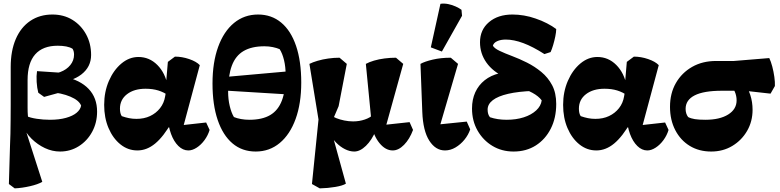

<svg xmlns="http://www.w3.org/2000/svg" viewBox="-20 -815 4300 1058"><path d="M61 223 29 199 35 -7Q37 -43 37.5 -78Q38 -113 38.5 -152Q39 -191 39 -238V-446Q39 -535 67 -600Q95 -665 147 -700Q199 -735 269 -735Q331 -735 378.5 -706Q426 -677 454 -626.5Q482 -576 482 -512Q482 -446 428 -404.5Q374 -363 283 -360L234 -406Q277 -405 312 -418Q347 -431 367.5 -456.5Q388 -482 388 -514Q388 -533 380 -546Q366 -555 345 -559Q324 -563 298 -563Q216 -563 174 -515.5Q132 -468 132 -374V-220Q132 -197 133.5 -180Q135 -163 137 -149L114 -121L213 187Q189 201 145.5 211Q102 221 61 223ZM311 20Q268 20 227.5 1Q187 -18 154 -50.5Q121 -83 102 -127L125 -176Q146 -166 182 -160.5Q218 -155 255 -155Q306 -155 343.5 -165.5Q381 -176 402 -193.5Q423 -211 427 -233Q416 -262 367.5 -282.5Q319 -303 252 -308L333 -393Q422 -374 468.5 -325Q515 -276 515 -200Q515 -139 488 -89Q461 -39 414.5 -9.5Q368 20 311 20ZM223 -281 191 -304Q184 -330 182 -363.5Q180 -397 184 -423L350 -412L368 -321Z M737 14Q685 14 643.5 -19.5Q602 -53 578 -109.5Q554 -166 554 -237Q554 -309 580 -369Q606 -429 649 -465Q692 -501 743 -501Q803 -501 847 -457Q891 -413 905 -339L909 -288Q883 -307 852 -316.5Q821 -326 782 -326Q719 -326 680 -296Q641 -266 641 -216Q641 -203 643.5 -192.5Q646 -182 651 -175Q671 -168 690.5 -164Q710 -160 732 -160Q774 -160 807 -175.5Q840 -191 862 -219Q884 -247 890 -284L896 -319L894 -345L905 -474L944 -503Q983 -503 1022.5 -489.5Q1062 -476 1081 -456L983 -91L972 -124L1116 -140L1135 -99Q1126 -69 1107 -43Q1088 -17 1064 -1.5Q1040 14 1018 14Q988 14 963 -10.5Q938 -35 922.5 -77Q907 -119 904 -174L938 -113H871L926 -141Q881 -62 835 -24Q789 14 737 14Z M1389 20Q1314 20 1261 -25Q1208 -70 1179.5 -154Q1151 -238 1151 -355Q1151 -471 1182 -556.5Q1213 -642 1269.5 -688.5Q1326 -735 1402 -735Q1476 -735 1529.5 -690.5Q1583 -646 1611.5 -562Q1640 -478 1640 -360Q1640 -245 1609 -159.5Q1578 -74 1521.5 -27Q1465 20 1389 20ZM1354 -155Q1425 -155 1469 -181Q1513 -207 1533.5 -261.5Q1554 -316 1554 -403Q1554 -447 1545 -484Q1536 -521 1521 -544Q1505 -551 1483 -555.5Q1461 -560 1437 -560Q1367 -560 1322.5 -534Q1278 -508 1257.5 -453Q1237 -398 1237 -311Q1237 -268 1246 -230.5Q1255 -193 1269 -170Q1286 -163 1308 -159Q1330 -155 1354 -155ZM1578 -294 1219 -316 1222 -391 1581 -423Z M1742 223 1699 199 1739 -195 1758 -16 1685 -463Q1703 -472 1730 -480Q1757 -488 1788.5 -492.5Q1820 -497 1851 -497L1891 -463L1846 -230L1811 -148V-75L1886 197Q1869 208 1828 215Q1787 222 1742 223ZM1932 20Q1907 20 1881 7Q1855 -6 1832.5 -29Q1810 -52 1795 -81L1800 -183Q1813 -172 1833 -164Q1853 -156 1877.5 -151Q1902 -146 1926 -146Q1960 -146 1990.5 -156.5Q2021 -167 2037 -184L2051 -96Q2029 -43 1996.5 -11.5Q1964 20 1932 20ZM2144 14Q2104 14 2071 -26.5Q2038 -67 2026 -131V-154L1996 -463Q2014 -473 2041 -481Q2068 -489 2099.5 -493Q2131 -497 2162 -497L2202 -463L2102 -103L2071 -124L2237 -142L2256 -99Q2237 -48 2206.5 -17Q2176 14 2144 14Z M2432 14Q2380 14 2345.5 -40Q2311 -94 2307 -198L2297 -463Q2320 -476 2364.5 -486.5Q2409 -497 2464 -497L2504 -463L2397 -97L2356 -125L2552 -145L2571 -102Q2561 -72 2539.5 -45.5Q2518 -19 2490 -2.5Q2462 14 2432 14ZM2415 -531 2354 -554 2407 -794Q2428 -797 2450 -792.5Q2472 -788 2491.5 -779Q2511 -770 2523 -761L2526 -728Z M2810 20Q2745 20 2693.5 -11Q2642 -42 2611.5 -95.5Q2581 -149 2581 -217Q2581 -267 2599 -306.5Q2617 -346 2651 -373Q2685 -400 2732 -411L2919 -314Q2836 -311 2780 -298Q2724 -285 2695.5 -263Q2667 -241 2667 -211Q2667 -184 2680 -169Q2721 -155 2772 -155Q2824 -155 2866 -168.5Q2908 -182 2934.5 -206.5Q2961 -231 2965 -262Q2948 -285 2914 -303.5Q2880 -322 2811 -345L2763 -389Q2696 -420 2660.5 -470Q2625 -520 2625 -582Q2625 -651 2674.5 -693Q2724 -735 2804 -735Q2835 -735 2867.5 -729.5Q2900 -724 2931 -713Q2964 -702 2994 -686.5Q3024 -671 3045 -655Q3045 -639 3040 -614.5Q3035 -590 3028 -566.5Q3021 -543 3014 -528L2980 -517Q2916 -558 2863.5 -577.5Q2811 -597 2767 -597Q2739 -597 2719.5 -588Q2700 -579 2696 -563Q2705 -548 2733.5 -534.5Q2762 -521 2802 -506Q2842 -491 2884 -470Q2926 -449 2963 -418.5Q3000 -388 3022.5 -345.5Q3045 -303 3045 -242Q3045 -165 3015 -106Q2985 -47 2932.5 -13.5Q2880 20 2810 20Z M3266 14Q3214 14 3172.5 -19.5Q3131 -53 3107 -109.5Q3083 -166 3083 -237Q3083 -309 3109 -369Q3135 -429 3178 -465Q3221 -501 3272 -501Q3332 -501 3376 -457Q3420 -413 3434 -339L3438 -288Q3412 -307 3381 -316.5Q3350 -326 3311 -326Q3248 -326 3209 -296Q3170 -266 3170 -216Q3170 -203 3172.5 -192.5Q3175 -182 3180 -175Q3200 -168 3219.5 -164Q3239 -160 3261 -160Q3303 -160 3336 -175.5Q3369 -191 3391 -219Q3413 -247 3419 -284L3425 -319L3423 -345L3434 -474L3473 -503Q3512 -503 3551.5 -489.5Q3591 -476 3610 -456L3512 -91L3501 -124L3645 -140L3664 -99Q3655 -69 3636 -43Q3617 -17 3593 -1.5Q3569 14 3547 14Q3517 14 3492 -10.5Q3467 -35 3451.5 -77Q3436 -119 3433 -174L3467 -113H3400L3455 -141Q3410 -62 3364 -24Q3318 14 3266 14Z M3899 20Q3832 20 3781 -11Q3730 -42 3701 -98Q3672 -154 3672 -226Q3672 -301 3704.5 -357.5Q3737 -414 3794 -446.5Q3851 -479 3926 -479H4024L4219 -495Q4228 -477 4235.5 -448.5Q4243 -420 4247 -391Q4251 -362 4250 -341L4226 -299L4083 -315H3959Q3858 -315 3808 -289.5Q3758 -264 3758 -215Q3758 -202 3761.5 -190.5Q3765 -179 3772 -170Q3787 -162 3809 -158.5Q3831 -155 3867 -155Q3946 -155 3992.5 -184Q4039 -213 4039 -262Q4039 -287 4029 -310Q4019 -333 4001 -348L4077 -364Q4102 -330 4114.5 -291.5Q4127 -253 4127 -210Q4127 -146 4097 -94Q4067 -42 4015.5 -11Q3964 20 3899 20Z"/></svg>

Font: Eczar
Style: Bold
Weight: 700
Designer: Vaibhav Singh
Foundry: Rosetta Type Foundry
Version: Version 2.000